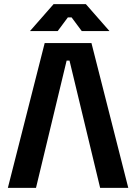

<svg xmlns="http://www.w3.org/2000/svg" viewBox="-20 -908 674 928"><path d="M422 -700 600 0H464L316 -615H302L154 0H18L196 -700ZM125 -758 239 -888H395L509 -758H375L326 -824H308L259 -758Z"/></svg>

Font: Space 7353
Style: Regular
Weight: 400
Designer: Christine Claussen + Ruben Lyon  (Space 7353)
Version: Version 1.000;FEAKit 1.0